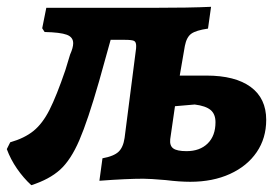

<svg xmlns="http://www.w3.org/2000/svg" viewBox="-25 -525 802 564"><path d="M757 -173Q757 -119 729 -78Q701 -37 650.5 -14Q600 9 534 9Q502 9 462 4Q416 0 396 0Q347 0 267 6L276 -60Q309 -66 323 -79Q337 -92 341 -120L374 -377Q375 -382 375 -390Q375 -402 368.5 -405Q362 -408 342 -408H300L266 -286Q233 -171 208 -113Q183 -55 151.5 -26.5Q120 2 67 19Q44 -2 25 -29.5Q6 -57 -5 -87L5 -107Q47 -119 73.5 -140.5Q100 -162 120.5 -202.5Q141 -243 167 -319L181 -365Q190 -385 190 -398Q190 -416 171 -423Q152 -430 106 -431L99 -442L111 -502H418Q533 -502 595 -505L586 -441Q551 -436 537 -426Q523 -416 518 -390L503 -303H581Q666 -303 711.5 -269.5Q757 -236 757 -173ZM547 -218 489 -213 475 -116Q473 -97 484 -89Q495 -81 523 -81Q562 -81 585 -103.5Q608 -126 608 -166Q608 -190 593.5 -202Q579 -214 547 -218Z"/></svg>

Font: Alegreya SC ExtraBold
Style: Italic
Weight: 800
Italic angle: -7°
Designer: Juan Pablo del Peral
Foundry: Huerta Tipografica
Version: Version 2.007; ttfautohint (v1.6)